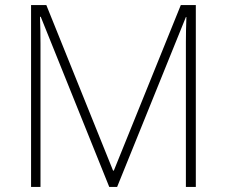

<svg xmlns="http://www.w3.org/2000/svg" viewBox="-20 -734 891 754"><path d="M409 0 140 -668H137Q138 -642 138.5 -617Q139 -592 139 -563V0H102V-714H162L424 -64H427L690 -714H749V0H710V-569Q710 -591 710.5 -616Q711 -641 712 -667H710L440 0Z"/></svg>

Font: Noto Sans Lao UI ExtLt
Style: Regular
Weight: 200
Designer: Monotype Design Team
Foundry: Monotype Imaging Inc.
Version: Version 2.000; ttfautohint (v1.8.4.7-5d5b)